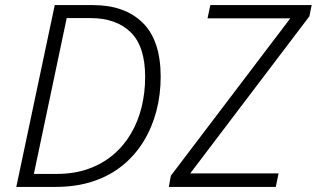

<svg xmlns="http://www.w3.org/2000/svg" viewBox="-20 -734 1244 754"><path d="M44 0 195 -714H345Q470 -714 540.5 -644.5Q611 -575 611 -432Q611 -362 594 -297.5Q577 -233 544 -179Q511 -125 461.5 -84.5Q412 -44 346 -22Q280 0 198 0ZM202 -51Q271 -51 326 -70.5Q381 -90 423 -125Q465 -160 493.5 -208Q522 -256 536 -313Q550 -370 550 -432Q550 -552 493 -607.5Q436 -663 335 -663H242L113 -51ZM643 0 651 -44 1120 -662H795L806 -714H1204L1195 -670L727 -53H1074L1063 0Z"/></svg>

Font: Noto Sans Display Light
Style: Italic
Weight: 300
Italic angle: -12°
Designer: Monotype Design Team
Foundry: Monotype Imaging Inc.
Version: Version 2.003